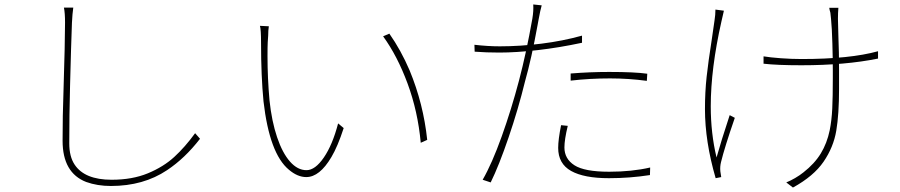

<svg xmlns="http://www.w3.org/2000/svg" viewBox="-20 -799 4040 862"><path d="M303 -697 299 -578Q298 -545 294.5 -413.5Q291 -282 291 -155Q291 -96 315 -60Q360 8 481 8Q574 8 644 -21Q714 -50 762.5 -94.5Q811 -139 856 -201L878 -176Q810 -88 730 -35Q624 36 478 36Q417 36 367 18Q261 -23 261 -167Q261 -283 265 -388Q272 -610 272 -697Q272 -741 267 -765H309Q305 -738 303 -697Z M1184 -639 1182 -609Q1181 -590 1181 -547Q1181 -449 1190 -348Q1200 -254 1224 -183Q1248 -112 1282 -73.5Q1316 -35 1356 -35Q1395 -35 1434 -92Q1473 -149 1498 -245L1523 -224Q1496 -141 1468 -94Q1415 -4 1355 -4Q1316 -4 1277 -37Q1190 -109 1163 -344Q1152 -458 1152 -606Q1152 -667 1147 -683L1187 -681Q1184 -663 1184 -639ZM1819 -483Q1881 -333 1898 -171L1869 -158Q1856 -299 1810 -423.5Q1764 -548 1700 -636L1728 -648Q1780 -574 1819 -483Z M2398 -711 2394 -689Q2366 -535 2337 -433Q2307 -310 2263.5 -182.5Q2220 -55 2183 20L2147 8Q2189 -65 2232.5 -186.5Q2276 -308 2310 -437Q2343 -562 2370 -715Q2376 -751 2374 -779L2412 -775Q2406 -755 2398 -711ZM2593 -639V-607Q2490 -585 2394 -574Q2298 -563 2222 -563Q2163 -563 2111 -567L2110 -598Q2170 -591 2224 -591Q2315 -591 2411 -603Q2507 -615 2593 -639ZM2715 -476Q2830 -476 2886 -468L2884 -436Q2802 -447 2719 -447Q2628 -447 2542 -437V-469Q2628 -476 2715 -476ZM2514 -137Q2514 -86 2559 -57Q2604 -28 2715 -28Q2817 -28 2899 -47L2898 -13Q2807 1 2714 1Q2602 1 2544 -31.5Q2486 -64 2486 -135Q2486 -172 2499 -237L2529 -234Q2514 -172 2514 -137Z M3742 -715 3744 -637Q3747 -564 3747 -485V-400Q3747 -286 3734.5 -212Q3722 -138 3677.5 -73Q3633 -8 3540 43L3510 20Q3528 13 3549.5 0.5Q3571 -12 3587 -25Q3637 -64 3665 -110Q3693 -156 3705 -214Q3714 -259 3716.5 -312Q3719 -365 3719 -448V-485Q3719 -533 3717 -604Q3715 -675 3711 -714L3708 -742Q3704 -755 3703 -764H3744Q3742 -742 3742 -715ZM3579 -534Q3796 -534 3922 -569V-536Q3774 -506 3578 -506Q3469 -506 3408 -513V-546Q3438 -541 3486 -537.5Q3534 -534 3579 -534ZM3225 -729 3219 -703Q3171 -491 3171 -322Q3171 -200 3197 -92Q3217 -164 3256 -282L3279 -270Q3233 -137 3217 -71Q3212 -51 3214 -30L3218 -4L3193 1Q3145 -164 3145 -309Q3145 -386 3152.5 -454.5Q3160 -523 3175 -618Q3186 -692 3188 -708Q3192 -733 3192 -756L3230 -751Z"/></svg>

Font: Merged Yaku Han JP Thin
Style: Regular
Weight: 250
Designer: Ryoko NISHIZUKA 西塚涼子 (kana, bopomofo & ideographs); Paul D. Hunt (Latin, Greek & Cyrillic); Sandoll Communications 산돌커뮤니
Foundry: Adobe
Version: Version 2.004